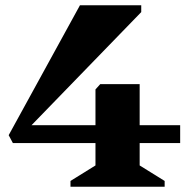

<svg xmlns="http://www.w3.org/2000/svg" viewBox="-20 -710 732 730"><path d="M29 -166 13 -196 284 -690H517V-664L64 -197L62 -176ZM29 -166 67 -234H665V-166ZM248 0V-22L343 -81V-370L361 -390H511V-81L606 -22V0Z"/></svg>

Font: Platypi Light
Style: Bold
Weight: 700
Version: Version 1.200